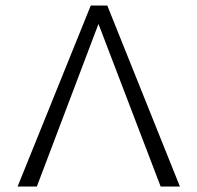

<svg xmlns="http://www.w3.org/2000/svg" viewBox="-20 -678 717 698"><path d="M564 0 338 -591 114 0H44L310 -658H370L634 0Z"/></svg>

Font: Ysabeau Semilight
Style: Regular
Weight: 300
Designer: Christian Thalmann (Catharsis Fonts)
Version: Version 0.003